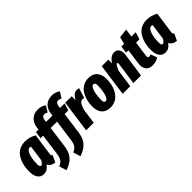

<svg xmlns="http://www.w3.org/2000/svg" viewBox="86 -1761 2984 2984"><g transform="rotate(-45 1578.0 -269.0)"><path d="M297.9 -550.8Q394.5 -550.8 482.9 -499L435.1 -159.2Q430.2 -133.3 433.3 -118.2Q436.5 -103 452.1 -95.2L399.9 15.1Q357.9 11.2 326.2 -7.6Q294.4 -26.4 282.2 -60.1Q253.9 -21 222.9 -1.5Q191.9 18.1 149.9 18.1Q83.5 18.1 48.3 -32.5Q13.2 -83 13.2 -170.9Q13.2 -229 22.2 -282.2Q31.2 -335.4 52.7 -385.3Q74.2 -435.1 106.2 -471.2Q138.2 -507.3 187.5 -529.1Q236.8 -550.8 297.9 -550.8ZM282.2 -432.1Q249 -432.1 225.3 -390.9Q201.7 -349.6 191.4 -291.3Q181.2 -232.9 181.2 -167Q181.2 -133.3 188.5 -119.6Q195.8 -106 210.9 -106Q225.1 -106 239 -120.4Q252.9 -134.8 270 -161.1L307.1 -426.8Q293 -432.1 282.2 -432.1Z M807.1 -637.2Q782.2 -637.2 767.6 -620.1Q752.9 -603 748 -565.9L744.1 -533.2H844.7L809.1 -415H728L680.2 -62Q674.8 -22 664.3 11.7Q653.8 45.4 640.9 70.6Q627.9 95.7 609.4 117.2Q590.8 138.7 573 153.3Q555.2 168 530.8 181.6Q506.3 195.3 486.3 204.1Q466.3 212.9 439 223.1L400.9 101.1Q435.5 85.9 456.1 69.3Q476.6 52.7 491.2 22.5Q505.9 -7.8 512.7 -56.2L561 -415H504.9L522 -533.2H577.1L583 -576.2Q594.2 -658.7 647.7 -710Q701.2 -761.2 790 -761.2Q869.6 -761.2 924.8 -716.8L865.7 -619.1Q835.9 -637.2 807.1 -637.2Z M1113.8 -637.2Q1088.9 -637.2 1074.2 -620.1Q1059.6 -603 1054.7 -565.9L1050.8 -533.2H1151.4L1115.7 -415H1034.7L986.8 -62Q981.4 -22 970.9 11.7Q960.4 45.4 947.5 70.6Q934.6 95.7 916 117.2Q897.5 138.7 879.6 153.3Q861.8 168 837.4 181.6Q813 195.3 793 204.1Q772.9 212.9 745.6 223.1L707.5 101.1Q742.2 85.9 762.7 69.3Q783.2 52.7 797.9 22.5Q812.5 -7.8 819.3 -56.2L867.7 -415H811.5L828.6 -533.2H883.8L889.6 -576.2Q900.9 -658.7 954.3 -710Q1007.8 -761.2 1096.7 -761.2Q1176.3 -761.2 1231.4 -716.8L1172.4 -619.1Q1142.6 -637.2 1113.8 -637.2Z M1435.1 -548.8Q1456.5 -548.8 1478 -540L1427.2 -377Q1402.8 -382.8 1390.1 -382.8Q1356 -382.8 1332.8 -344.7Q1309.6 -306.6 1292 -238.8L1259.3 0H1092.3L1166 -533.2H1309.1L1308.1 -444.8Q1357.9 -548.8 1435.1 -548.8Z M1614.3 18.1Q1523.4 18.1 1472.4 -35.4Q1421.4 -88.9 1421.4 -193.8Q1421.4 -264.2 1438.2 -327.1Q1455.1 -390.1 1487.3 -440.7Q1519.5 -491.2 1572 -521Q1624.5 -550.8 1690.4 -550.8Q1780.8 -550.8 1831.5 -496.8Q1882.3 -442.9 1882.3 -337.9Q1882.3 -281.7 1872.1 -230.2Q1861.8 -178.7 1840.1 -133.3Q1818.4 -87.9 1787.4 -54.2Q1756.3 -20.5 1711.9 -1.2Q1667.5 18.1 1614.3 18.1ZM1626.5 -105Q1649.4 -105 1667.2 -131.8Q1685.1 -158.7 1694.8 -200.2Q1704.6 -241.7 1709.5 -283.7Q1714.4 -325.7 1714.4 -363.8Q1714.4 -426.8 1678.2 -426.8Q1654.8 -426.8 1637 -400.1Q1619.1 -373.5 1609.4 -332Q1599.6 -290.5 1595 -248.8Q1590.3 -207 1590.3 -168.9Q1590.3 -134.8 1599.1 -119.9Q1607.9 -105 1626.5 -105Z M2255.9 -550.8Q2311 -550.8 2337.9 -508.1Q2364.7 -465.3 2354 -392.1L2297.9 0H2130.9L2181.2 -361.8Q2185.5 -398.9 2168.9 -398.9Q2156.7 -398.9 2142.6 -376.2Q2128.4 -353.5 2104 -299.8L2062 0H1895L1968.8 -533.2H2113.8V-452.1Q2176.8 -550.8 2255.9 -550.8Z M2604.5 -415 2569.8 -163.1Q2562.5 -116.2 2596.7 -116.2Q2614.3 -116.2 2634.8 -127L2672.9 -21Q2616.2 18.1 2540.5 18.1Q2461.9 18.1 2426 -30.5Q2390.1 -79.1 2401.9 -164.1L2436.5 -415H2383.8L2400.9 -533.2H2460L2489.7 -649.9L2638.7 -667L2620.6 -533.2H2715.8L2678.7 -415Z M2971.2 -550.8Q3067.9 -550.8 3156.2 -499L3108.4 -159.2Q3103.5 -133.3 3106.7 -118.2Q3109.9 -103 3125.5 -95.2L3073.2 15.1Q3031.2 11.2 2999.5 -7.6Q2967.8 -26.4 2955.6 -60.1Q2927.2 -21 2896.2 -1.5Q2865.2 18.1 2823.2 18.1Q2756.8 18.1 2721.7 -32.5Q2686.5 -83 2686.5 -170.9Q2686.5 -229 2695.6 -282.2Q2704.6 -335.4 2726.1 -385.3Q2747.6 -435.1 2779.5 -471.2Q2811.5 -507.3 2860.8 -529.1Q2910.2 -550.8 2971.2 -550.8ZM2955.6 -432.1Q2922.4 -432.1 2898.7 -390.9Q2875 -349.6 2864.7 -291.3Q2854.5 -232.9 2854.5 -167Q2854.5 -133.3 2861.8 -119.6Q2869.1 -106 2884.3 -106Q2898.4 -106 2912.4 -120.4Q2926.3 -134.8 2943.4 -161.1L2980.5 -426.8Q2966.3 -432.1 2955.6 -432.1Z"/></g></svg>

Font: Fira Sans Compressed ExtraBold
Style: Italic
Weight: 800
Width: 3
Italic angle: -8°
Designer: Carrois Corporate & Edenspiekermann AG
Foundry: Carrois Corporate GbR & Edenspiekermann AG
Version: Version 4.203;PS 004.203;hotconv 1.0.88;makeotf.lib2.5.64775